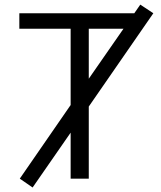

<svg xmlns="http://www.w3.org/2000/svg" viewBox="-20 -789 712 848"><path d="M573.2 -730.5 599.6 -768.6 657.2 -730.5 372.1 -318.4V0H292V-203.1L124 39.1L67.4 0L292 -325.2V-662.1H65.4V-730.5ZM372.1 -441.4 525.4 -662.1H372.1Z"/></svg>

Font: Mgen+ 1c regular
Style: Regular
Weight: 400
Designer: [Source Han Sans]
Ryoko NISHIZUKA  (kana & ideographs); Paul D. Hunt (Latin, Greek & Cyrillic); Wenlong ZHANG  (bopomofo
Version: Version 1.059.20150602